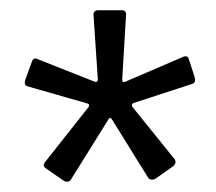

<svg xmlns="http://www.w3.org/2000/svg" viewBox="-20 -762 420 374"><path d="M197.4 -530.5Q196.1 -532.3 194.7 -532.3Q193.2 -532.3 191.9 -530.5L117.2 -410.7Q115.4 -408.3 111.4 -408.1Q107.4 -407.8 103.7 -410.2L69.1 -434.2Q62 -439.4 68 -446.6L152.5 -553.5Q154.1 -556 153.4 -558Q152.8 -559.9 148.7 -560.9L33.1 -594Q26.2 -596.1 29.2 -606.3L42.4 -642.6Q45.8 -650.9 53.3 -646.8L163.3 -603.3Q166.4 -601.7 168.6 -603Q170.8 -604.3 170.5 -608.1L162.1 -734Q161.9 -736.8 164 -739.4Q166.2 -742 171.3 -742H217.8Q222.2 -742 224 -739.4Q225.9 -736.8 225.6 -734L218.1 -607.8Q217.6 -600.2 223.8 -602.7L336.8 -651.3Q345.7 -654.9 348 -646.3L359.4 -611Q361.8 -600.7 354.4 -598.6L240.4 -561.4Q237.5 -560.4 237 -558.1Q236.5 -555.7 238.4 -553.2L319.7 -452.5Q322.5 -448.7 321.7 -444.7Q320.9 -440.7 315.7 -437L284.3 -414.9Q279.4 -411.5 275.1 -412.2Q270.8 -412.8 269 -415.2Z"/></svg>

Font: Libre Franklin Thin
Style: Regular
Weight: 100
Designer: Pablo Impallari, Rodrigo Fuenzalida, Nhung Nguyen
Foundry: Impallari Type
Version: Version 3.000